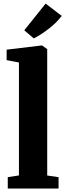

<svg xmlns="http://www.w3.org/2000/svg" viewBox="-20 -1080 374 1100"><path d="M88.5 -75V-722L18 -735.5V-795.5L218.5 -819.5H221L250.5 -798.5V-74.5L315.5 -65V0H24.5V-65ZM173.5 -860 119 -906.5 241.5 -1059.5 333.5 -989Q318 -968 298.2 -949Q278.5 -930 257 -913.5Q235.5 -897 214.5 -883.5Q193.5 -870 174 -860Z"/></svg>

Font: Merriweather 20pt Black
Style: Regular
Weight: 900
Version: Version 2.100